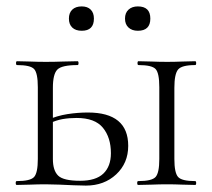

<svg xmlns="http://www.w3.org/2000/svg" viewBox="-20 -577 661 599"><path d="M411 0Q408 0 408 -6Q408 -12 411 -12Q454 -12 465.5 -25Q477 -38 477 -81V-305Q477 -349 465.5 -361.5Q454 -374 412 -374Q409 -374 409 -380Q409 -386 412 -386Q430 -386 453.5 -385Q477 -384 502 -384Q525 -384 548.5 -385Q572 -386 589 -386Q592 -386 592 -380Q592 -374 589 -374Q547 -374 535.5 -360Q524 -346 524 -303V-81Q524 -38 535.5 -25Q547 -12 589 -12Q592 -12 592 -6Q592 0 589 0Q571 0 548 -1Q525 -2 502 -2Q477 -2 453.5 -1Q430 0 411 0ZM145 -303V-81Q145 -45 161.5 -29Q178 -13 230 -13Q279 -13 302.5 -35.5Q326 -58 326 -99Q326 -148 301 -178.5Q276 -209 219 -209Q196 -209 175.5 -205.5Q155 -202 132 -191L126 -202Q158 -216 190.5 -221Q223 -226 254 -226Q380 -226 380 -122Q380 -68 342.5 -33Q305 2 248 2Q232 2 210 1Q188 0 165 -1Q142 -2 123 -2Q98 -2 74.5 -1Q51 0 32 0Q29 0 29 -6Q29 -12 32 -12Q75 -12 86.5 -25Q98 -38 98 -81V-305Q98 -349 86.5 -361.5Q75 -374 33 -374Q30 -374 30 -380Q30 -386 33 -386Q51 -386 74.5 -385Q98 -384 123 -384Q150 -384 176 -385Q202 -386 222 -386Q225 -386 225 -380Q225 -374 222 -374Q173 -374 159 -360Q145 -346 145 -303ZM235 -481Q216 -481 205.5 -491Q195 -501 195 -519Q195 -537 205.5 -547Q216 -557 235 -557Q253 -557 263 -547Q273 -537 273 -519Q273 -481 235 -481ZM410 -481Q392 -481 381 -491Q370 -501 370 -519Q370 -537 381 -547Q392 -557 410 -557Q449 -557 449 -519Q449 -481 410 -481Z"/></svg>

Font: Cormorant Garamond Light
Style: Regular
Weight: 300
Designer: Christian Thalmann (Catharsis Fonts)
Foundry: Catharsis Fonts
Version: Version 4.001